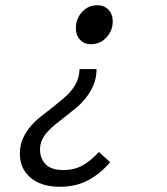

<svg xmlns="http://www.w3.org/2000/svg" viewBox="-20 -518 640 734"><path d="M349 -254Q349 -221 338 -194.5Q327 -168 310 -146Q293 -124 271.5 -106Q250 -88 228 -71Q208 -56 191 -42Q174 -28 161 -13.5Q148 1 140.5 17.5Q133 34 133 54Q133 88 154.5 110Q176 132 222 132Q265 132 296.5 114Q328 96 358 63L401 102Q365 145 318 170.5Q271 196 209 196Q138 196 97 161.5Q56 127 56 70Q56 37 67.5 11.5Q79 -14 97 -35Q115 -56 138 -74Q161 -92 184 -110Q205 -127 223 -142Q241 -157 254 -173.5Q267 -190 275 -209Q283 -228 284 -254ZM352 -498Q378 -498 394.5 -481Q411 -464 411 -436Q411 -401 387 -375Q363 -349 328 -349Q302 -349 286 -366Q270 -383 270 -411Q270 -446 293.5 -472Q317 -498 352 -498Z"/></svg>

Font: Source Code Pro
Style: Italic
Weight: 400
Italic angle: -11°
Monospace: yes
Designer: Paul D. Hunt, Teo Tuominen
Foundry: Adobe Systems Incorporated
Version: Version 1.050;PS 1.000;hotconv 16.6.51;makeotf.lib2.5.65220